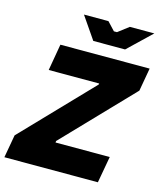

<svg xmlns="http://www.w3.org/2000/svg" viewBox="-150 -995 926 1091"><g transform="rotate(15 313.5 -450.0)"><path d="M-20 0H530L558 -156H239L240 -165L623 -564L647 -700H122L95 -544H392L391 -538L4 -135ZM297 -769H484L621 -900H477L414 -852H396L351 -900H207Z"/></g></svg>

Font: Fixel Display 20240404 ExBold
Style: Italic
Weight: 800
Italic angle: -10°
Designer: AlfaBravo + MacPaw
Foundry: Kyrylo Tkachov, Marchela Mozhyna, Serhii Makarenko, Maria Weinstein, Zakhar Kryvoshyya
Version: Version 1.211;Glyphs 3.2 (3225)